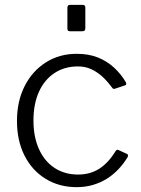

<svg xmlns="http://www.w3.org/2000/svg" viewBox="-20 -762 580 792"><path d="M296 -540Q346 -540 383.5 -525Q421 -510 450 -483.5Q479 -457 499 -423Q504 -413 496 -410L454 -396Q447 -393 442 -401Q419 -432 397 -450.5Q375 -469 352 -478.5Q329 -488 301 -488Q246 -488 204.5 -460.5Q163 -433 140.5 -383Q118 -333 118 -265Q118 -197 141 -146.5Q164 -96 205.5 -69Q247 -42 302 -42Q352 -42 389.5 -66Q427 -90 457 -139Q460 -143 462.5 -144Q465 -145 469 -143L504 -127Q510 -124 507 -115Q491 -88 469.5 -65Q448 -42 422 -25.5Q396 -9 364.5 0.5Q333 10 296 10Q224 10 168 -24.5Q112 -59 81 -120.5Q50 -182 50 -263Q50 -344 81.5 -406.5Q113 -469 169 -504.5Q225 -540 296 -540ZM332 -730V-647Q332 -639 329 -636Q326 -633 317 -633H271Q263 -633 260.5 -635.5Q258 -638 258 -645V-730Q258 -742 269 -742H322Q332 -742 332 -730Z"/></svg>

Font: Libre Franklin Thin Light
Style: Regular
Weight: 300
Version: Version 3.000